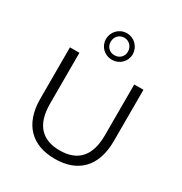

<svg xmlns="http://www.w3.org/2000/svg" viewBox="-220 -1136 1232 1301"><g transform="rotate(30 396.0 -485.0)"><path d="M395 -769C455 -769 500 -815 500 -871C500 -928 455 -976 395 -976C336 -976 291 -928 291 -871C291 -815 335 -769 395 -769ZM395 -804C355 -804 328 -833 328 -871C328 -911 356 -941 395 -941C434 -941 463 -910 463 -871C463 -833 435 -804 395 -804ZM396 6C575 6 683 -98 683 -299V-700H611V-302C611 -136 533 -60 396 -60C260 -60 182 -136 182 -302V-700H108V-299C108 -98 217 6 396 6Z"/></g></svg>

Font: Talent
Style: Regular
Weight: 400
Designer: Mike Powis
Version: Version 1.001;hotconv 1.0.109;makeotfexe 2.5.65596